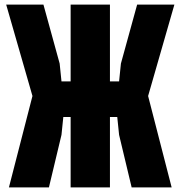

<svg xmlns="http://www.w3.org/2000/svg" viewBox="-20 -820 790 840"><path d="M556 0 501 -230 493 -308H451V-464H501L509 -542L580 -800H743L628 -400L731 0ZM19 0 122 -400 7 -800H170L241 -542L249 -464H299V-308H257L249 -230L194 0ZM289 0V-800H461V0Z"/></svg>

Font: Martian Mono SemiExpanded ExtraBold
Style: Regular
Weight: 800
Width: 6
Designer: Roman Shamin
Foundry: Evil Martians
Version: Version 1.000